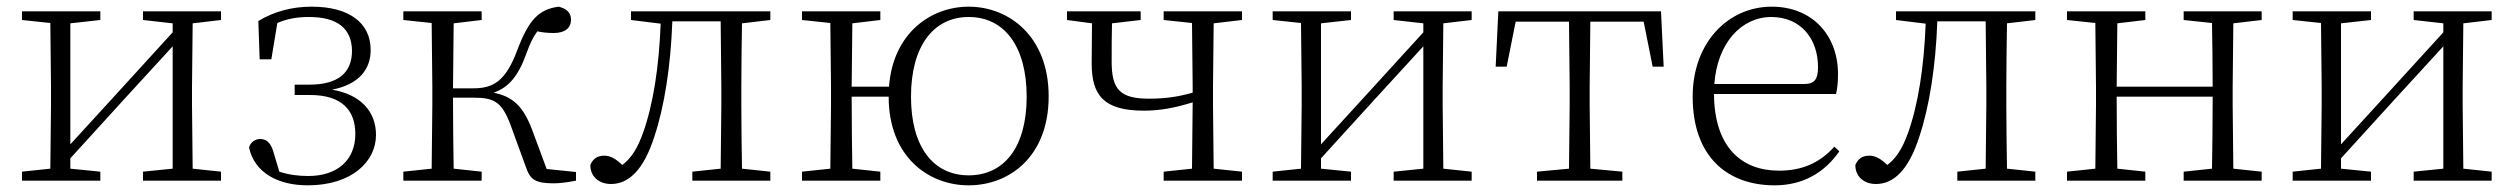

<svg xmlns="http://www.w3.org/2000/svg" viewBox="-20 -542 7542 576"><path d="M409 -482 498 -472V-445L331 -262L191 -109V-472L281 -482V-508H46V-482L131 -473L133 -283V-226L131 -36L46 -27V0H281V-27L191 -36V-67L354 -246L498 -403V-36L409 -27V0H643V-27L558 -36L556 -226V-283L558 -472L643 -482V-508H409Z M903 14C1036 14 1108 -58 1108 -137C1108 -206 1064 -258 976 -273C1059 -289 1092 -336 1092 -392C1092 -473 1028 -522 915 -522C857 -522 803 -508 755 -479L759 -364H794L812 -473C842 -486 872 -491 907 -491C993 -491 1035 -456 1036 -390C1036 -324 995 -288 907 -288H864V-257H910C1007 -257 1046 -210 1046 -140C1046 -61 991 -14 905 -14C873 -14 845 -18 818 -27L800 -87C793 -112 780 -125 761 -125C746 -125 733 -117 727 -100C743 -24 814 14 903 14Z M1558 -40C1571 -2 1587 8 1643 8C1661 8 1687 4 1708 0V-26L1620 -35L1577 -151C1550 -223 1519 -252 1461 -264C1504 -279 1534 -311 1559 -381C1570 -412 1580 -432 1592 -448C1606 -445 1621 -443 1641 -443C1675 -443 1693 -458 1693 -483C1693 -504 1680 -516 1656 -522C1596 -514 1566 -482 1532 -392C1497 -298 1460 -277 1399 -277H1339L1341 -472L1425 -482V-508H1190V-482L1275 -473L1277 -283V-226L1275 -36L1190 -27V0H1425V-27L1341 -36C1340 -90 1339 -174 1339 -249H1400C1462 -249 1485 -237 1511 -169Z M2141 0H2291V-27L2206 -36C2205 -91 2204 -172 2204 -226V-283C2204 -336 2205 -417 2206 -472L2291 -482V-508H1873V-482L1962 -471C1957 -342 1940 -230 1909 -143C1892 -96 1874 -68 1847 -47C1828 -65 1812 -75 1793 -75C1772 -75 1759 -66 1751 -47C1751 -12 1777 10 1813 10C1866 10 1911 -32 1943 -132C1973 -222 1992 -342 1997 -478H2142L2144 -283V-226L2142 -36L2057 -27V0Z M2886 -16C2780 -16 2713 -101 2713 -252C2713 -403 2780 -491 2886 -491C2993 -491 3060 -403 3060 -252C3060 -101 2993 -16 2886 -16ZM2886 14C3008 14 3126 -72 3126 -253C3126 -433 3007 -522 2886 -522C2773 -522 2659 -443 2647 -282H2535L2537 -472L2621 -482V-508H2386V-482L2471 -473L2473 -283V-226L2471 -36L2386 -27V0H2621V-27L2537 -36C2536 -91 2535 -175 2535 -252H2646C2646 -72 2765 14 2886 14Z M3471 -482 3556 -473 3558 -283V-264C3512 -251 3474 -246 3427 -246C3341 -246 3315 -273 3315 -356C3315 -399 3315 -434 3316 -472L3402 -482V-508H3181V-482L3256 -472L3255 -352C3255 -256 3291 -210 3412 -210C3461 -210 3507 -219 3558 -235V-233L3556 -36L3471 -27V0H3706V-27L3621 -36L3619 -226V-283L3621 -472L3706 -482V-508H3471Z M4161 -482 4250 -472V-445L4083 -262L3943 -109V-472L4033 -482V-508H3798V-482L3883 -473L3885 -283V-226L3883 -36L3798 -27V0H4033V-27L3943 -36V-67L4106 -246L4250 -403V-36L4161 -27V0H4395V-27L4310 -36L4308 -226V-283L4310 -472L4395 -482V-508H4161Z M4686 0H4847V-27L4751 -36L4749 -226V-283L4751 -477H4911L4938 -342H4971L4963 -508H4475L4467 -342H4500L4527 -477H4687L4689 -283V-226L4687 -36L4591 -27V0Z M5304 14C5390 14 5454 -25 5498 -88L5483 -102C5440 -54 5387 -30 5317 -30C5204 -30 5123 -101 5122 -260H5488C5492 -275 5494 -296 5494 -320C5494 -435 5418 -522 5295 -522C5166 -522 5058 -416 5058 -252C5058 -73 5161 14 5304 14ZM5123 -290C5132 -413 5204 -491 5294 -491C5383 -491 5434 -425 5434 -341C5434 -306 5425 -290 5393 -290Z M5936 0H6086V-27L6001 -36C6000 -91 5999 -172 5999 -226V-283C5999 -336 6000 -417 6001 -472L6086 -482V-508H5668V-482L5757 -471C5752 -342 5735 -230 5704 -143C5687 -96 5669 -68 5642 -47C5623 -65 5607 -75 5588 -75C5567 -75 5554 -66 5546 -47C5546 -12 5572 10 5608 10C5661 10 5706 -32 5738 -132C5768 -222 5787 -342 5792 -478H5937L5939 -283V-226L5937 -36L5852 -27V0Z M6531 -482 6616 -473C6617 -419 6618 -341 6618 -282H6330L6332 -472L6416 -482V-508H6181V-482L6266 -473L6268 -283V-226L6266 -36L6181 -27V0H6416V-27L6332 -36C6331 -91 6330 -175 6330 -252H6618C6618 -175 6617 -90 6616 -36L6531 -27V0H6765V-27L6680 -36L6678 -226V-283L6680 -472L6765 -482V-508H6531Z M7221 -482 7310 -472V-445L7143 -262L7003 -109V-472L7093 -482V-508H6858V-482L6943 -473L6945 -283V-226L6943 -36L6858 -27V0H7093V-27L7003 -36V-67L7166 -246L7310 -403V-36L7221 -27V0H7455V-27L7370 -36L7368 -226V-283L7370 -472L7455 -482V-508H7221Z"/></svg>

Font: Noto Serif CJK HK ExtraLight
Style: Regular
Weight: 200
Designer: Ryoko NISHIZUKA 西塚涼子 (kana & ideographs); Frank Grießhammer (Latin, Greek & Cyrillic); Wenlong ZHANG 张文龙 (bopomofo); San
Foundry: Adobe
Version: Version 2.001;hotconv 1.1.0;makeotfexe 2.6.0